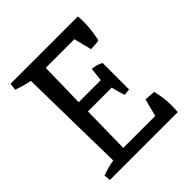

<svg xmlns="http://www.w3.org/2000/svg" viewBox="-189 -836 972 972"><g transform="rotate(-45 297.5 -350.0)"><path d="M218 -631 213 -390H371L379 -462Q407 -462 439 -445V-255L404 -252Q389 -295 384 -324H213Q211 -237 209 -67H438L462 -161L520 -157Q534 -100 534 -56.5Q534 -13 532 0H46L43 -35Q87 -51 128 -58Q122 -448 118 -638Q96 -640 30 -662L35 -700H517Q519 -687 519 -660Q519 -605 505 -541Q483 -536 447 -536L423 -631Z"/></g></svg>

Font: Inika
Style: Regular
Weight: 400
Designer: Constanza Artigas Preller
Foundry: Constanza Artigas Preller
Version: Version 1.001